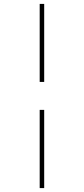

<svg xmlns="http://www.w3.org/2000/svg" viewBox="-20 -760 429 982"><path d="M183 202V-198H206V202ZM183 -341V-740H206V-341Z"/></svg>

Font: Lexend Mega Thin
Style: Regular
Weight: 250
Version: Version 1.007